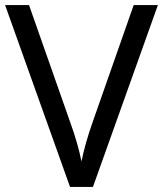

<svg xmlns="http://www.w3.org/2000/svg" viewBox="-20 -734 640 754"><path d="M600 -714 345 0H255L0 -714H94L255 -256Q271 -212 282 -173.5Q293 -135 300 -100Q307 -135 318 -174Q329 -213 345 -258L505 -714Z"/></svg>

Font: Noto Sans Khojki
Style: Regular
Weight: 400
Designer: Monotype Design Team
Foundry: Monotype Imaging Inc.
Version: Version 2.003; ttfautohint (v1.8.4.7-5d5b)